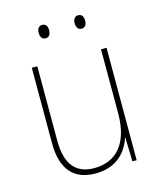

<svg xmlns="http://www.w3.org/2000/svg" viewBox="-108 -783 729 871"><g transform="rotate(-15 256.5 -347.0)"><path d="M148 -673C148 -656 155 -641 172 -641C191 -641 197 -655 197 -673C197 -690 191 -704 172 -704C155 -704 148 -689 148 -673ZM317 -673C317 -656 324 -641 341 -641C360 -641 366 -655 366 -673C366 -690 360 -704 341 -704C324 -704 317 -689 317 -673ZM428 -528H402V-227C402 -82 334 -15 234 -15C150 -15 103 -65 103 -179V-528H77V-174C77 -53 130 10 233 10C335 10 383 -51 403 -111H405L408 0H428Z"/></g></svg>

Font: Noto Sans Armenian SemiCondensed Thin
Style: Regular
Weight: 100
Width: 4
Designer: Monotype Design Team
Foundry: Monotype Imaging Inc.
Version: Version 2.008